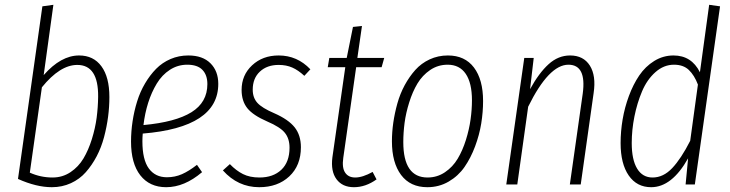

<svg xmlns="http://www.w3.org/2000/svg" viewBox="-20 -761 3010 792"><path d="M306.2 -532.2Q365.7 -532.2 398.4 -487.5Q431.2 -442.9 431.2 -360.8Q431.2 -320.3 425.8 -279.1Q420.4 -237.8 409.2 -195.3Q397.9 -152.8 378.7 -116.2Q359.4 -79.6 334 -50.8Q308.6 -22 272.5 -5.4Q236.3 11.2 193.8 11.2Q129.9 11.2 54.2 -22.9L154.8 -734.9L200.2 -741.2L160.2 -451.2Q231.4 -532.2 306.2 -532.2ZM298.8 -493.2Q227.5 -493.2 152.8 -400.9L103 -48.8Q147.5 -28.8 196.8 -28.8Q237.8 -28.8 270.8 -50.8Q303.7 -72.8 324.2 -107.2Q344.7 -141.6 358.9 -187Q373 -232.4 378.7 -275.6Q384.3 -318.8 384.8 -361.8Q386.2 -493.2 298.8 -493.2Z M880.4 -415Q880.4 -235.4 568.8 -210Q567.4 -193.4 567.4 -178.2Q567.4 -102.1 594 -65.9Q620.6 -29.8 668.5 -29.8Q701.7 -29.8 730.5 -42.5Q759.3 -55.2 792.5 -81.1L813.5 -50.8Q740.7 11.2 665.5 11.2Q597.2 11.2 558.8 -37.8Q520.5 -86.9 520.5 -176.8Q520.5 -218.8 526.9 -260.7Q533.2 -302.7 545.7 -342.8Q558.1 -382.8 578.4 -417Q598.6 -451.2 624 -477.1Q649.4 -502.9 683.6 -517.6Q717.8 -532.2 756.8 -532.2Q815.9 -532.2 848.1 -500Q880.4 -467.8 880.4 -415ZM752.4 -494.1Q713.4 -494.1 680.9 -473.1Q648.4 -452.1 626.7 -416.3Q605 -380.4 591.3 -337.2Q577.6 -293.9 571.8 -245.1Q704.1 -257.3 769.8 -298.1Q835.4 -338.9 835.4 -414.1Q835.4 -451.7 814.9 -472.9Q794.4 -494.1 752.4 -494.1Z M1129.4 -532.2Q1206.1 -532.2 1260.3 -475.1L1235.4 -448.2Q1210 -471.7 1185.5 -482.4Q1161.1 -493.2 1129.4 -493.2Q1081.5 -493.2 1052 -465.6Q1022.5 -438 1022.5 -391.1Q1022.5 -357.9 1041.7 -336.7Q1061 -315.4 1111.3 -293.9Q1169.9 -268.1 1195.6 -235.6Q1221.2 -203.1 1221.2 -153.8Q1221.2 -78.1 1173.3 -33.4Q1125.5 11.2 1049.3 11.2Q961.4 11.2 899.4 -58.1L928.2 -84Q954.1 -57.1 982.2 -43Q1010.3 -28.8 1050.3 -28.8Q1106.9 -28.8 1140.6 -60.8Q1174.3 -92.8 1174.3 -151.9Q1174.3 -189.5 1154.8 -213.4Q1135.3 -237.3 1082.5 -259.8Q1023.9 -285.2 1000.2 -314.7Q976.6 -344.2 976.6 -390.1Q976.6 -451.2 1020 -491.7Q1063.5 -532.2 1129.4 -532.2Z M1449.2 -483.9 1396 -109.9Q1390.1 -69.3 1403.6 -49.1Q1417 -28.8 1445.3 -28.8Q1475.6 -28.8 1517.1 -51.8L1533.2 -21Q1488.3 11.2 1439.9 11.2Q1392.6 11.2 1368.2 -21.5Q1343.8 -54.2 1351.1 -111.8L1404.3 -483.9H1332L1338.4 -522H1410.2L1436 -649.9L1473.1 -653.8L1454.1 -522H1564.9L1554.2 -483.9Z M1742.7 11.2Q1672.4 11.2 1634.5 -39.3Q1596.7 -89.8 1596.7 -178.2Q1596.7 -215.8 1602.3 -254.9Q1607.9 -293.9 1619.1 -334.2Q1630.4 -374.5 1649.4 -409.7Q1668.5 -444.8 1693.1 -472.4Q1717.8 -500 1752.4 -516.1Q1787.1 -532.2 1827.6 -532.2Q1897.5 -532.2 1935.1 -482.4Q1972.7 -432.6 1972.7 -344.2Q1972.7 -298.8 1965.1 -251.7Q1957.5 -204.6 1939.7 -157Q1921.9 -109.4 1896.2 -72.3Q1870.6 -35.2 1830.8 -12Q1791 11.2 1742.7 11.2ZM1743.7 -28.8Q1783.2 -28.8 1815.4 -50.5Q1847.7 -72.3 1867.9 -106.2Q1888.2 -140.1 1901.9 -183.8Q1915.5 -227.5 1921.1 -268.3Q1926.8 -309.1 1926.8 -347.2Q1926.8 -418.9 1901.1 -456.5Q1875.5 -494.1 1826.7 -494.1Q1786.6 -494.1 1754.4 -472.2Q1722.2 -450.2 1701.9 -416.3Q1681.6 -382.3 1668 -338.6Q1654.3 -294.9 1648.9 -254.2Q1643.6 -213.4 1643.6 -174.8Q1643.6 -28.8 1743.7 -28.8Z M2331.5 -532.2Q2386.7 -532.2 2413.1 -490.5Q2439.5 -448.7 2428.7 -377L2375.5 0H2330.6L2383.8 -375Q2399.9 -494.1 2324.7 -494.1Q2244.1 -494.1 2158.7 -320.8L2113.8 0H2068.4L2142.6 -522H2181.6L2166.5 -393.1Q2203.1 -460 2242.9 -496.1Q2282.7 -532.2 2331.5 -532.2Z M2905.3 -741.2 2950.2 -734.9 2846.2 0H2808.1L2818.4 -107.9Q2751.5 11.2 2666 11.2Q2606.9 11.2 2573.5 -37.1Q2540 -85.4 2540 -170.9Q2540 -218.8 2548.3 -268.1Q2556.6 -317.4 2574.2 -365Q2591.8 -412.6 2616.9 -449.7Q2642.1 -486.8 2678.7 -509.5Q2715.3 -532.2 2758.3 -532.2Q2832.5 -532.2 2867.2 -462.9ZM2760.3 -494.1Q2718.3 -494.1 2683.6 -463.4Q2648.9 -432.6 2628.4 -384Q2607.9 -335.4 2596.9 -280Q2585.9 -224.6 2585.9 -170.9Q2585.9 -102.1 2608.2 -65.4Q2630.4 -28.8 2671.9 -28.8Q2716.3 -28.8 2752.9 -67.6Q2789.6 -106.4 2827.1 -180.2L2858.9 -412.1Q2844.2 -450.7 2821.5 -472.4Q2798.8 -494.1 2760.3 -494.1Z"/></svg>

Font: Fira Sans Compressed ExtraLight
Style: Italic
Weight: 250
Width: 3
Italic angle: -8°
Designer: Carrois Corporate & Edenspiekermann AG
Foundry: Carrois Corporate GbR & Edenspiekermann AG
Version: Version 4.203;PS 004.203;hotconv 1.0.88;makeotf.lib2.5.64775